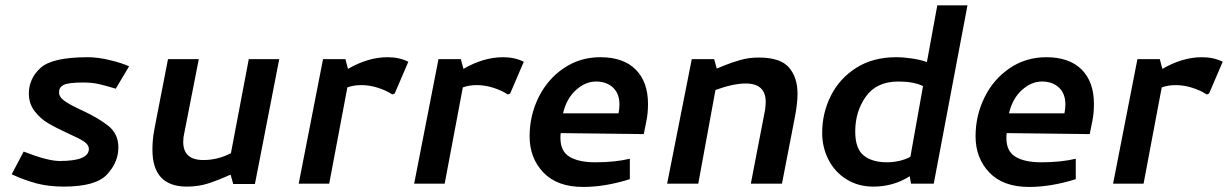

<svg xmlns="http://www.w3.org/2000/svg" viewBox="-20 -708 4732 740"><path d="M226.2 11.2Q348.8 11.2 392.5 -35.6Q436.2 -82.5 436.2 -140Q436.2 -191.2 398.8 -221.9Q361.2 -252.5 293.8 -283.8Q250 -303.8 228.8 -318.8Q207.5 -333.8 207.5 -352.5Q207.5 -371.2 225 -380.6Q242.5 -390 301.2 -390Q335 -390 361.9 -383.8Q388.8 -377.5 426.2 -366.2L477.5 -452.5Q450 -465 403.8 -476.2Q357.5 -487.5 318.8 -487.5Q181.2 -487.5 136.2 -446.2Q91.2 -405 91.2 -347.5Q91.2 -308.8 113.1 -280Q135 -251.2 164.4 -233.8Q193.8 -216.2 242.5 -193.8Q285 -175 303.8 -162.5Q322.5 -150 322.5 -133.8Q322.5 -87.5 210 -87.5Q163.8 -87.5 71.2 -123.8L25 -36.2Q73.8 -13.8 120.6 -1.2Q167.5 11.2 226.2 11.2Z M962.5 1.2 1056.2 -480H938.8L870 -117.5Q818.8 -91.2 763.8 -91.2Q686.2 -91.2 686.2 -161.2Q686.2 -178.8 690 -193.8L746.2 -480H627.5L580 -236.2Q578.8 -231.2 573.1 -198.8Q567.5 -166.2 567.5 -131.2Q567.5 11.2 700 11.2Q743.8 11.2 781.2 -0.6Q818.8 -12.5 868.8 -35L878.8 1.2Z M1225 -480 1131.2 0H1248.8L1318.8 -371.2Q1343.8 -380 1372.5 -380Q1403.8 -380 1435.6 -370Q1467.5 -360 1492.5 -343.8L1501.2 -347.5L1553.8 -470Q1518.8 -487.5 1473.8 -487.5Q1398.8 -487.5 1321.2 -442.5L1311.2 -480Z M1670 -480 1576.2 0H1693.8L1763.8 -371.2Q1788.8 -380 1817.5 -380Q1848.8 -380 1880.6 -370Q1912.5 -360 1937.5 -343.8L1946.2 -347.5L1998.8 -470Q1963.8 -487.5 1918.8 -487.5Q1843.8 -487.5 1766.2 -442.5L1756.2 -480Z M2021.2 -182.5Q2021.2 -98.8 2074.4 -43.1Q2127.5 12.5 2227.5 12.5Q2312.5 12.5 2407.5 -17.5V-96.2Q2350 -82.5 2275 -82.5Q2210 -82.5 2175 -103.8Q2140 -125 2140 -176.2Q2140 -188.8 2141.2 -195L2461.2 -191.2L2471.2 -241.2Q2477.5 -271.2 2477.5 -307.5Q2477.5 -392.5 2430 -440Q2382.5 -487.5 2293.8 -487.5Q2215 -487.5 2152.5 -445Q2090 -402.5 2055.6 -332.5Q2021.2 -262.5 2021.2 -182.5ZM2367.5 -305Q2367.5 -290 2363.8 -271.2H2150Q2163.8 -328.8 2200 -361.2Q2236.2 -393.8 2277.5 -393.8Q2317.5 -393.8 2342.5 -370.6Q2367.5 -347.5 2367.5 -305Z M2931.2 -315Q2931.2 -305 2928.8 -285L2873.8 0H2993.8L3045 -263.8Q3053.8 -312.5 3053.8 -346.2Q3053.8 -410 3020.6 -448.1Q2987.5 -486.2 2905 -486.2Q2866.2 -486.2 2833.8 -476.9Q2801.2 -467.5 2776.2 -457.5Q2751.2 -447.5 2742.5 -443.8L2732.5 -480H2646.2L2551.2 0H2671.2L2737.5 -361.2Q2806.2 -386.2 2853.8 -386.2Q2931.2 -386.2 2931.2 -315Z M3552.5 -468.8Q3528.8 -477.5 3495.6 -482.5Q3462.5 -487.5 3433.8 -487.5Q3345 -487.5 3280.6 -446.9Q3216.2 -406.2 3182.5 -339.4Q3148.8 -272.5 3148.8 -196.2Q3148.8 -140 3173.1 -92.5Q3197.5 -45 3242.5 -16.9Q3287.5 11.2 3346.2 11.2Q3423.8 11.2 3486.2 -28.8L3491.2 0H3578.8L3708.8 -687.5H3592.5ZM3537.5 -376.2 3488.8 -103.8Q3471.2 -93.8 3446.9 -88.1Q3422.5 -82.5 3398.8 -82.5Q3341.2 -82.5 3308.8 -108.8Q3276.2 -135 3276.2 -201.2Q3276.2 -278.8 3317.5 -336.2Q3358.8 -393.8 3442.5 -393.8Q3501.2 -393.8 3537.5 -376.2Z M3740 -182.5Q3740 -98.8 3793.1 -43.1Q3846.2 12.5 3946.2 12.5Q4031.2 12.5 4126.2 -17.5V-96.2Q4068.8 -82.5 3993.8 -82.5Q3928.8 -82.5 3893.8 -103.8Q3858.8 -125 3858.8 -176.2Q3858.8 -188.8 3860 -195L4180 -191.2L4190 -241.2Q4196.2 -271.2 4196.2 -307.5Q4196.2 -392.5 4148.8 -440Q4101.2 -487.5 4012.5 -487.5Q3933.8 -487.5 3871.2 -445Q3808.8 -402.5 3774.4 -332.5Q3740 -262.5 3740 -182.5ZM4086.2 -305Q4086.2 -290 4082.5 -271.2H3868.8Q3882.5 -328.8 3918.8 -361.2Q3955 -393.8 3996.2 -393.8Q4036.2 -393.8 4061.2 -370.6Q4086.2 -347.5 4086.2 -305Z M4363.8 -480 4270 0H4387.5L4457.5 -371.2Q4482.5 -380 4511.2 -380Q4542.5 -380 4574.4 -370Q4606.2 -360 4631.2 -343.8L4640 -347.5L4692.5 -470Q4657.5 -487.5 4612.5 -487.5Q4537.5 -487.5 4460 -442.5L4450 -480Z"/></svg>

Font: Cambay
Style: Bold Italic
Weight: 700
Italic angle: -11°
Designer: Pooja Saxena
Foundry: Pooja Saxena
Version: Version 1.006;PS 001.006;hotconv 1.0.70;makeotf.lib2.5.58329